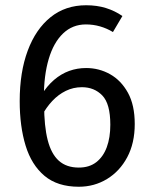

<svg xmlns="http://www.w3.org/2000/svg" viewBox="-20 -699 573 731"><path d="M308 -679Q349 -679 383 -668.5Q417 -658 446 -638L410 -577Q387 -591 361 -598.5Q335 -606 307 -606Q256 -606 220 -571.5Q184 -537 165.5 -474.5Q147 -412 147 -329L148 -300Q148 -219 161.5 -166Q175 -113 204 -87Q233 -61 280 -61Q320 -61 346.5 -81.5Q373 -102 386.5 -138.5Q400 -175 400 -224Q400 -304 369.5 -335.5Q339 -367 292 -367Q259 -367 230.5 -353Q202 -339 179 -314.5Q156 -290 139 -258L136 -335Q159 -372 186 -395Q213 -418 243.5 -429Q274 -440 308 -440Q357 -440 399 -416.5Q441 -393 467 -346Q493 -299 493 -227Q493 -154 464.5 -100.5Q436 -47 387.5 -17.5Q339 12 280 12Q199 12 149.5 -29.5Q100 -71 77.5 -144.5Q55 -218 55 -314Q55 -424 85.5 -506Q116 -588 172.5 -633.5Q229 -679 308 -679Z"/></svg>

Font: Fira Sans Variable
Style: Regular
Weight: 400
Designer: Carrois Corporate & Edenspiekermann AG
Foundry: Carrois Corporate GbR & Edenspiekermann AG
Version: Version 4.202